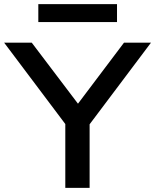

<svg xmlns="http://www.w3.org/2000/svg" viewBox="-24 -912 753 932"><path d="M293 0V-363L314 -282L-4 -705H130L355 -408H354L578 -705H709L391 -282L411 -363V0ZM162 -805V-892H544V-805Z"/></svg>

Font: Nunito Sans 7pt SemiExpanded SemiBold
Style: Regular
Weight: 600
Width: 6
Designer: Vernon Adams
Foundry: Vernon Adams
Version: Version 3.101;gftools[0.9.27]